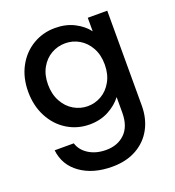

<svg xmlns="http://www.w3.org/2000/svg" viewBox="-147 -676 973 1065"><g transform="rotate(-20 339.0 -144.0)"><path d="M488 -471V-551H603V9Q603 85 571 144.5Q539 204 478.5 238Q418 272 334 272Q222 272 148 219.5Q74 167 64 77H177Q190 120 232.5 146.5Q275 173 334 173Q403 173 445.5 131Q488 89 488 9V-83Q459 -44 409.5 -17.5Q360 9 297 9Q225 9 165.5 -27.5Q106 -64 71.5 -129.5Q37 -195 37 -278Q37 -361 71.5 -425Q106 -489 165.5 -524.5Q225 -560 297 -560Q361 -560 410.5 -534.5Q460 -509 488 -471ZM321 -461Q277 -461 239 -439.5Q201 -418 177.5 -376.5Q154 -335 154 -278Q154 -221 177.5 -178Q201 -135 239.5 -112.5Q278 -90 321 -90Q365 -90 403 -112Q441 -134 464.5 -176.5Q488 -219 488 -276Q488 -333 464.5 -375Q441 -417 403 -439Q365 -461 321 -461Z"/></g></svg>

Font: Poppins-Tabular Medium
Style: Regular
Weight: 500
Designer: Ninad Kale (Devanagari), Jonny Pinhorn (Latin)
Foundry: Indian Type Foundry
Version: Version 4.004